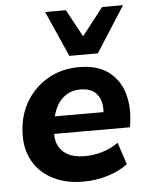

<svg xmlns="http://www.w3.org/2000/svg" viewBox="-54 -804 657 859"><g transform="rotate(-5 274.5 -374.5)"><path d="M286 11Q209 11 152 -17.5Q95 -46 64 -97Q33 -148 33 -215Q33 -299 69 -363Q105 -427 167.5 -464Q230 -501 309 -501Q391 -501 440 -465.5Q489 -430 508 -370.5Q527 -311 518 -239L514 -213H155L166 -291H417L401 -277Q406 -313 398 -340.5Q390 -368 368 -384.5Q346 -401 308 -401Q270 -401 243.5 -383.5Q217 -366 202 -338.5Q187 -311 181 -278L176 -243Q169 -199 181.5 -167.5Q194 -136 224.5 -119Q255 -102 301 -102Q343 -102 382.5 -114Q422 -126 453 -149L486 -50Q450 -22 397 -5.5Q344 11 286 11ZM272 -555 181 -760H274L341 -637L437 -760H531L400 -555Z"/></g></svg>

Font: Nunito Sans 12pt ExtraBold
Style: Italic
Weight: 800
Italic angle: -9°
Designer: Vernon Adams
Foundry: Vernon Adams
Version: Version 3.101;gftools[0.9.27]